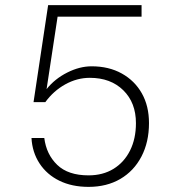

<svg xmlns="http://www.w3.org/2000/svg" viewBox="-20 -718 690 750"><path d="M326 12Q261 12 212 -12Q163 -36 134.5 -79.5Q106 -123 103 -179H153Q161 -115 203.5 -74Q246 -33 326 -33Q382 -33 423.5 -58.5Q465 -84 488 -130Q511 -176 511 -237Q511 -317 461.5 -365.5Q412 -414 331 -414Q281 -414 235 -388.5Q189 -363 157 -319H111L168 -698H533V-653H205L162 -370Q194 -410 242.5 -434.5Q291 -459 338 -459Q405 -459 455.5 -431Q506 -403 534 -353.5Q562 -304 562 -237Q562 -163 532.5 -106.5Q503 -50 450 -19Q397 12 326 12Z"/></svg>

Font: Azeret Mono Thin Thin
Style: Regular
Weight: 250
Version: Version 1.002